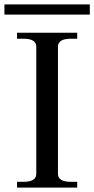

<svg xmlns="http://www.w3.org/2000/svg" viewBox="-51 -848 426 868"><path d="M-31 -828H355V-782H-31ZM26 -26H55Q113 -26 113 -62V-637Q113 -673 55 -673H26V-700H298V-673H270Q211 -673 211 -637V-62Q211 -26 270 -26H298V0H26Z"/></svg>

Font: TavirajRegular
Style: Regular
Weight: 400
Designer: Katatrad Team
Foundry: CadsonDemak
Version: Version 1.000